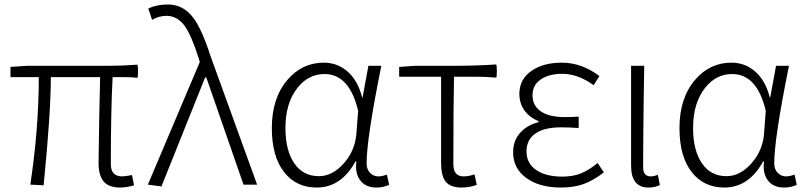

<svg xmlns="http://www.w3.org/2000/svg" viewBox="-20 -828 3613 861"><path d="M519 13Q468 13 445 -14Q422 -41 422 -98Q422 -136 425 -300Q428 -427 429 -482H208Q208 -323 176 -1Q176 2 176 3L116 0Q154 -254 154 -482H27V-528L102 -533H349H473Q528 -533 596 -538Q599 -534 599 -507.5Q599 -481 596 -479Q577 -482 541 -482H485Q477 -329 477 -92Q477 -37 528 -37Q539 -37 572 -43L581 3Q547 13 519 13Z M704 8 643 0 876 -550 868 -576Q837 -671 809 -711Q775 -757 727 -757Q693 -757 662 -739L645 -790Q683 -808 733 -808Q802 -808 847 -748Q885 -698 925 -574L1029 -287L1133 0H1072L905 -481H900Z M1400 13Q1309 13 1255 -55Q1199 -125 1199 -254Q1199 -388 1269 -470Q1335 -547 1432 -547Q1489 -547 1533 -512Q1584 -471 1604 -391H1606L1619 -462L1632 -533H1690Q1624 -207 1624 -95Q1624 -69 1639.5 -53Q1655 -37 1677 -37Q1693 -37 1715 -45L1725 1Q1699 13 1668 13Q1622 13 1598 -16Q1571 -48 1578 -104H1574Q1510 13 1400 13ZM1410 -38Q1470 -38 1520.5 -94Q1571 -150 1578 -226L1582 -278L1586 -331Q1547 -496 1435 -496Q1363 -496 1314 -434Q1260 -366 1260 -254Q1260 -154 1299.5 -96Q1339 -38 1410 -38Z M2049 13Q2000 13 1978 -14Q1958 -40 1958 -98V-291V-484H1770V-528L1844 -533H2025Q2115 -533 2205 -539Q2208 -535 2208 -509Q2208 -483 2205 -480Q2159 -484 2111 -484H2016Q2013 -350 2013 -92Q2013 -37 2059 -37Q2081 -37 2108 -46L2118 1Q2086 13 2049 13Z M2495 13Q2399 13 2340 -30Q2281 -73 2281 -145Q2281 -200 2316 -236Q2346 -268 2395 -280V-285Q2354 -301 2331 -334Q2309 -366 2309 -407Q2309 -474 2366 -512Q2418 -547 2500 -547Q2588 -547 2668 -487L2642 -446Q2572 -497 2501 -497Q2443 -497 2407 -473Q2368 -448 2368 -401Q2368 -356 2402 -331Q2439 -303 2512 -303Q2548 -303 2575 -305V-254Q2529 -257 2496 -257Q2420 -257 2380.5 -229Q2341 -201 2341 -148.5Q2341 -96 2384 -66Q2427 -36 2502 -36Q2548 -36 2584 -50Q2620 -64 2660 -97L2688 -55Q2640 -18 2596.5 -2.5Q2553 13 2495 13Z M2888 13Q2810 13 2810 -85V-309V-533H2869Q2868 -493 2867 -415Q2864 -187 2864 -78Q2864 -37 2898 -37Q2912 -37 2930 -44L2939 2Q2917 13 2888 13Z M3228 13Q3137 13 3083 -55Q3027 -125 3027 -254Q3027 -388 3097 -470Q3163 -547 3260 -547Q3317 -547 3361 -512Q3412 -471 3432 -391H3434L3447 -462L3460 -533H3518Q3452 -207 3452 -95Q3452 -69 3467.5 -53Q3483 -37 3505 -37Q3521 -37 3543 -45L3553 1Q3527 13 3496 13Q3450 13 3426 -16Q3399 -48 3406 -104H3402Q3338 13 3228 13ZM3238 -38Q3298 -38 3348.5 -94Q3399 -150 3406 -226L3410 -278L3414 -331Q3375 -496 3263 -496Q3191 -496 3142 -434Q3088 -366 3088 -254Q3088 -154 3127.5 -96Q3167 -38 3238 -38Z"/></svg>

Font: GenSekiGothic TW L
Style: Regular
Weight: 300
Version: Version 1.501;PS 1;hotconv 16.6.51;makeotf.lib2.5.65220